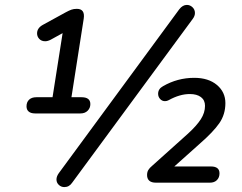

<svg xmlns="http://www.w3.org/2000/svg" viewBox="-20 -744 984 782"><path d="M88 -311Q88 -328 98.5 -338Q109 -348 128 -348H194L235 -609L186 -582Q174 -576 164 -576Q149 -576 140 -585.5Q131 -595 131 -608Q131 -630 155 -643L248 -694Q261 -701 270.5 -704.5Q280 -708 293 -708Q327 -708 321 -668L271 -348H312Q348 -348 348 -320Q348 -304 337 -293Q326 -282 308 -282H123Q106 -282 97 -289.5Q88 -297 88 -311ZM242 18Q229 18 219.5 9Q210 0 210 -13Q210 -25 219 -38L710 -706Q724 -724 741 -724Q754 -724 764 -714.5Q774 -705 774 -691Q774 -679 765 -667L274 0Q262 18 242 18ZM579 -31Q579 -43 584 -51.5Q589 -60 600 -69L746 -200Q781 -232 798 -258.5Q815 -285 815 -313Q815 -336 798.5 -348.5Q782 -361 753 -361Q712 -361 667 -336Q660 -332 652 -332Q640 -332 632 -341Q624 -350 624 -362Q624 -382 644 -393Q703 -427 771 -427Q829 -427 863.5 -398Q898 -369 898 -324Q898 -278 873.5 -242.5Q849 -207 794 -159L690 -66H839Q874 -66 874 -38Q874 -21 863.5 -10.5Q853 0 835 0H615Q597 0 588 -8Q579 -16 579 -31Z"/></svg>

Font: SN Pro
Style: Italic
Weight: 400
Italic angle: -9°
Designer: Tobias Whetton
Foundry: Supernotes
Version: Version 1.003